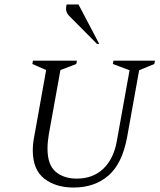

<svg xmlns="http://www.w3.org/2000/svg" viewBox="-20 -832 718 861"><path d="M310 9Q230 9 178.5 -31Q127 -71 127 -158Q127 -186 133 -217L187 -518L125 -545L128 -560H325L322 -545L251 -518L199 -230Q193 -194 193 -166Q193 -93 229.5 -62Q266 -31 324 -31Q397 -31 443.5 -75.5Q490 -120 504 -200L561 -517L486 -545L489 -560H675L672 -545L604 -517L550 -217Q528 -98 466 -44.5Q404 9 310 9ZM415 -635 293 -758Q279 -771 277 -785Q275 -799 279 -812H332L425 -635Z"/></svg>

Font: Spectral SC Light
Style: Italic
Weight: 300
Italic angle: -10°
Designer: Jean-Baptiste Levee
Foundry: Production Type
Version: Version 2.001